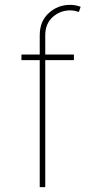

<svg xmlns="http://www.w3.org/2000/svg" viewBox="-20 -770 371 790"><path d="M284.1 -545.5V-522.7H166.2V0H143.5V-522.7H68.2V-545.5H143.5V-625Q143.5 -682.5 180.8 -716.3Q218 -750 268.5 -750Q281.2 -750 291.5 -747.9Q301.8 -745.7 311.8 -742.2L304.7 -720.9Q295.8 -723.7 287.3 -725.5Q278.8 -727.3 268.5 -727.3Q227.6 -727.3 196.9 -699.9Q166.2 -672.6 166.2 -625V-545.5Z"/></svg>

Font: Inter Thin BETA
Style: Regular
Weight: 100
Designer: Rasmus Andersson
Foundry: rsms
Version: Version 3.011;git-f93a4a705